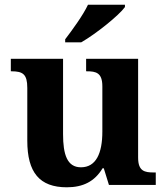

<svg xmlns="http://www.w3.org/2000/svg" viewBox="-20 -786 707 816"><path d="M257 -619V-606H325C388 -642 486 -721 511 -756V-766H354C333 -721 286 -657 257 -619ZM264 10C332 10 382 -14 416 -71H421L443 0H642V-53H634C595 -53 567 -58 567 -116V-536H346V-483H349C388 -483 415 -477 415 -419V-227C415 -134 388 -75 324 -75C265 -75 248 -130 248 -216V-536H26V-483H29C78 -483 96 -470 96 -412V-188C96 -53 148 10 264 10Z"/></svg>

Font: Noto Serif Malayalam
Style: Bold
Weight: 700
Designer: Indian type Foundry, Jelle Bosma, Monotype Design Team
Foundry: Monotype Imaging Inc.
Version: Version 2.104